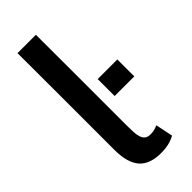

<svg xmlns="http://www.w3.org/2000/svg" viewBox="-248 -807 861 861"><g transform="rotate(-45 183.0 -376.0)"><path d="M209 11Q137 11 103.8 -27.8Q70.5 -66.5 70.5 -147V-161.5Q70.5 -182.5 70.5 -204V-213.5Q70.5 -218 70.5 -223V-232.5Q70.5 -237 70.5 -242V-251.5Q70.5 -256 70.5 -261V-270.5Q70.5 -275 70.5 -280V-289.5Q70.5 -294 70.5 -299V-454.5Q70 -607 70 -761.5H186.5Q186.5 -617 187 -474.5V-465.5Q187 -461.5 187 -457V-443.5Q187 -432.5 187 -421.5V-399.5Q187 -393 187 -386.5V-377.5Q187 -373 187 -368.5V-342Q187 -331 187 -320V-311Q187 -306.5 187 -302V-186.5Q187 -162.5 188 -143.2Q189 -124 193.8 -110.2Q198.5 -96.5 208 -89.2Q217.5 -82 234.5 -82Q248.5 -82 258.5 -84.5Q268.5 -87 281.5 -92.5L298.5 -10Q278.5 1 256.8 6Q235 11 209 11ZM366.5 -317.5H242V-425H366.5Z"/></g></svg>

Font: Roberto Sans Medium
Style: Regular
Weight: 500
Designer: Google (font) & Cristiano Sobral (main changes)
Version: Version 1.000;October 12, 2021;FontCreator 14.0.0.2814 64-bi